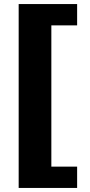

<svg xmlns="http://www.w3.org/2000/svg" viewBox="-20 -740 441 946"><path d="M360 -720V-615H233V81H360V186H72V-720Z"/></svg>

Font: Amaranth
Style: Bold
Weight: 700
Designer: Gesine Todt
Foundry: Gesine Todt
Version: Version 1.001